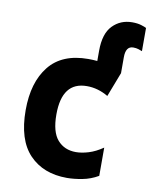

<svg xmlns="http://www.w3.org/2000/svg" viewBox="-86 -829 714 904"><g transform="rotate(10 270.5 -377.5)"><path d="M445 -26V-161Q410 -137 377 -127Q344 -117 317 -117Q262 -117 229 -154.5Q196 -192 196 -276Q196 -432 315 -432Q368 -432 417 -403L462 -520V-596Q462 -649 498 -649Q512 -649 523 -645.5Q534 -642 541 -639V-750Q534 -754 516 -759.5Q498 -765 473 -765Q417 -765 379.5 -726.5Q342 -688 342 -606V-557Q321 -559 299 -559Q174 -559 112 -481.5Q50 -404 50 -271Q50 -129 116.5 -59.5Q183 10 296 10Q329 10 369 2.5Q409 -5 445 -26Z"/></g></svg>

Font: Noto Sans Mono UI Condensed ExtraBold
Style: Regular
Weight: 800
Width: 3
Designer: Monotype Design team
Foundry: Monotype Imaging Inc.
Version: 1.000